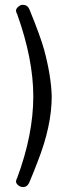

<svg xmlns="http://www.w3.org/2000/svg" viewBox="-20 -675 299 791"><path d="M101.1 75.9Q93.1 94.3 78.7 95.4Q64.4 96.6 55.2 88.5Q46 80.5 46 73Q46 65.5 50.6 58.6Q117.2 -120.7 117.2 -278.2Q117.2 -431 50.6 -617.2Q46 -624.1 46 -631.6Q46 -639.1 55.2 -647.1Q64.4 -655.2 73.6 -655.2Q93.1 -655.2 101.1 -636.8Q147.1 -524.1 162.1 -469Q190.8 -362.1 193.1 -278.2Q193.1 -156.3 135.6 -10.3Q119.5 32.2 101.1 75.9Z"/></svg>

Font: Mallanna
Style: Regular
Weight: 400
Designer: Purushoth Kumar Guthula
Foundry: Andhrapradesh Society for Knowledge Networks
Version: Version 1.0.4; ttfautohint (vUNKNOWN) -l 7 -r 28 -G 50 -x 13